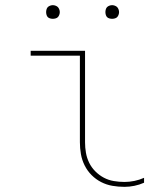

<svg xmlns="http://www.w3.org/2000/svg" viewBox="-20 -717 640 745"><path d="M463 8Q439 8 416 4Q393 0 372.5 -10.5Q352 -21 335.5 -37.5Q319 -54 308.5 -75Q298 -96 294 -119Q290 -142 290 -165V-501H99V-520H310V-165Q310 -144 313.5 -124Q317 -104 326 -85.5Q335 -67 350 -52Q365 -37 383 -27.5Q401 -18 421.5 -14.5Q442 -11 463 -11Q482 -11 501.5 -15Q521 -19 539 -27V-8Q521 0 501.5 4Q482 8 463 8ZM415 -644Q410 -644 404.5 -645.5Q399 -647 395.5 -650.5Q392 -654 390.5 -659.5Q389 -665 389 -670Q389 -675 390.5 -680.5Q392 -686 395.5 -689.5Q399 -693 404.5 -695Q410 -697 415 -697Q420 -697 425.5 -695Q431 -693 434.5 -689.5Q438 -686 440 -680.5Q442 -675 442 -670Q442 -665 440 -659.5Q438 -654 434.5 -650.5Q431 -647 425.5 -645.5Q420 -644 415 -644ZM185 -644Q180 -644 174.5 -645.5Q169 -647 165.5 -650.5Q162 -654 160.5 -659.5Q159 -665 159 -670Q159 -675 160.5 -680.5Q162 -686 165.5 -689.5Q169 -693 174.5 -695Q180 -697 185 -697Q190 -697 195.5 -695Q201 -693 204.5 -689.5Q208 -686 210 -680.5Q212 -675 212 -670Q212 -665 210 -659.5Q208 -654 204.5 -650.5Q201 -647 195.5 -645.5Q190 -644 185 -644Z"/></svg>

Font: Iosevka Thin Extended
Style: Regular
Weight: 100
Width: 7
Monospace: yes
Designer: Belleve Invis
Foundry: Belleve Invis
Version: Version 32.5.0; ttfautohint (v1.8.4)